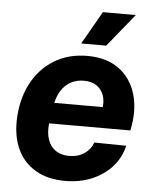

<svg xmlns="http://www.w3.org/2000/svg" viewBox="-53 -789 691 844"><g transform="rotate(5 292.0 -366.5)"><path d="M266 10Q189.7 10 136.2 -20.8Q82.7 -51.7 56 -107.3Q29.3 -163 31 -236.7Q33.3 -327.3 69 -397.2Q104.7 -467 168.2 -506.5Q231.7 -546 316 -546Q401.7 -546 456.3 -505.3Q511 -464.7 531.2 -394.5Q551.3 -324.3 532.3 -236H173.7Q169.3 -193.3 180 -163.2Q190.7 -133 214.8 -117Q239 -101 273.7 -101Q313.3 -101 341 -120Q368.7 -139 379 -169.3L520 -167.3Q507.3 -113 471.2 -73.3Q435 -33.7 382.2 -11.8Q329.3 10 266 10ZM186.3 -317.7 177.7 -327.7H410.3L401 -316.3Q407.3 -352.7 397.8 -379.5Q388.3 -406.3 366 -421.2Q343.7 -436 310 -436Q277.7 -436 252.3 -422.2Q227 -408.3 210.3 -382.2Q193.7 -356 186.3 -317.7ZM283.6 -598.1 366.7 -743.4H511.9L394.1 -598.1Z"/></g></svg>

Font: Mona Sans
Style: Italic
Weight: 200
Italic angle: -11.6951°
Designer: Deni Anggara
Foundry: GitHub
Version: Version 2.000